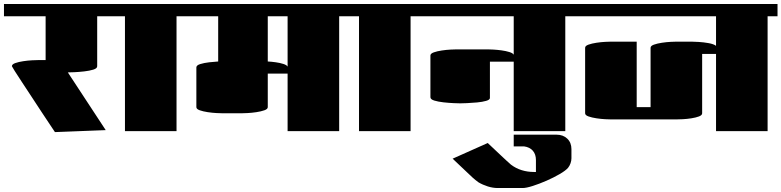

<svg xmlns="http://www.w3.org/2000/svg" viewBox="-20 -661 3940 968"><path d="M0 -579V-641H560V-579H470V-327Q470 -316 450.5 -310Q431 -304 404.5 -301Q378 -298 354.5 -297Q331 -296 322 -296L513 -5L257 5Q251 -4 233 -31Q215 -58 190.5 -95Q166 -132 140 -172Q114 -212 91 -246.5Q68 -281 54 -303.5Q40 -326 40 -327Q40 -337 57 -343Q74 -349 97.5 -352.5Q121 -356 141.5 -357Q162 -358 170 -358H210V-579Z M560 -579V-641H920V-579H870V0H610V-579Z M920 -579V-641H1740V-579H1690V0H1430V-290H1330V-121Q1330 -111 1313 -105Q1296 -99 1272.5 -95.5Q1249 -92 1228.5 -91Q1208 -90 1200 -90H1100Q1092 -90 1071.5 -91Q1051 -92 1027.5 -95.5Q1004 -99 987 -105Q970 -111 970 -121V-321Q970 -332 989.5 -338Q1009 -344 1035 -347Q1061 -350 1080 -351V-579ZM1430 -325V-579H1330V-351Q1349 -350 1370.5 -347Q1392 -344 1409 -338.5Q1426 -333 1430 -325Z M1740 -579V-641H2100V-579H2050V0H1790V-579Z M2100 -579V-641H2880V-579H2830V0H2570V-350H2450V-167Q2450 -158 2431 -152.5Q2412 -147 2385 -144.5Q2358 -142 2334 -141Q2310 -140 2300 -140Q2291 -140 2267.5 -141Q2244 -142 2216.5 -145Q2189 -148 2169.5 -154Q2150 -160 2150 -171V-381Q2150 -391 2167 -397Q2184 -403 2207.5 -406.5Q2231 -410 2251.5 -411Q2272 -412 2280 -412H2441Q2449 -412 2468 -411Q2487 -410 2509 -407Q2531 -404 2548.5 -398.5Q2566 -393 2570 -385V-579Z M2262 139 2439 60 2508 125Q2519 135 2531 146.5Q2543 158 2556 169Q2581 188 2610.5 197Q2640 206 2671 206H2682V146Q2682 117 2666.5 99Q2651 81 2622 77H2570V18H2786Q2819 18 2840 38Q2861 58 2861 91V137Q2861 149 2856.5 162Q2852 175 2844 185Q2832 199 2802 216.5Q2772 234 2735.5 250Q2699 266 2666 276.5Q2633 287 2615 287H2490Q2465 287 2439.5 279Q2414 271 2392 258Q2377 247 2363.5 235Q2350 223 2337 210Z M3190 -451V-121H3260V-420Q3260 -430 3277 -436Q3294 -442 3317.5 -445.5Q3341 -449 3361.5 -450Q3382 -451 3390 -451H3467Q3478 -451 3503 -449.5Q3528 -448 3553 -443.5Q3578 -439 3590 -430V-579H2880V-641H3900V-579H3850V0H3590V-389H3520V-90Q3520 -80 3504 -74Q3488 -68 3465.5 -64.5Q3443 -61 3422 -60Q3401 -59 3390 -59H3060Q3052 -59 3031.5 -60Q3011 -61 2987.5 -64.5Q2964 -68 2947 -74Q2930 -80 2930 -90V-420Q2930 -430 2947 -436Q2964 -442 2987.5 -445.5Q3011 -449 3031.5 -450Q3052 -451 3060 -451Z"/></svg>

Font: Gajraj One
Style: Regular
Weight: 400
Designer: Saurabh Sharma
Foundry: Saurabh Sharma
Version: Version 1.000